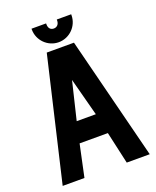

<svg xmlns="http://www.w3.org/2000/svg" viewBox="-155 -938 837 1028"><g transform="rotate(-20 263.5 -424.0)"><path d="M517 0 340 -700H185L21 0H145L184 -183H345L386 0ZM319 -300H210L262 -516ZM378 -848H296V-843C296 -821 283 -808 265 -808C249 -808 235 -818 235 -843V-848H152V-843C152 -781 203 -730 265 -730C327 -730 378 -781 378 -843Z"/></g></svg>

Font: Advent Pro
Style: Bold
Weight: 700
Designer: Andreas Kalpakidis
Foundry: Andreas Kalpakidis
Version: Version 2.002 2008